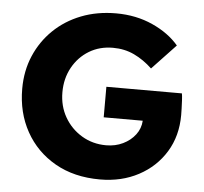

<svg xmlns="http://www.w3.org/2000/svg" viewBox="-52 -768 885 833"><g transform="rotate(5 391.0 -352.0)"><path d="M413 10Q300 10 217 -37.5Q134 -85 88.5 -167Q43 -249 43 -353Q43 -431 71 -496.5Q99 -562 149.5 -611Q200 -660 269 -687Q338 -714 421 -714Q508 -714 580 -681.5Q652 -649 695 -598L592 -489Q555 -524 513 -544Q471 -564 420 -564Q362 -564 316.5 -536.5Q271 -509 244.5 -461Q218 -413 218 -353Q218 -293 245.5 -245Q273 -197 320.5 -168.5Q368 -140 427 -140Q467 -140 500 -156Q533 -172 553.5 -199Q574 -226 576 -260H406V-393H735Q737 -382 738 -363Q739 -344 739.5 -326Q740 -308 740 -299Q740 -208 697.5 -138.5Q655 -69 581 -29.5Q507 10 413 10Z"/></g></svg>

Font: Lexend Deca
Style: Bold
Weight: 700
Designer: Bonnie Shaver-Troup, Thomas Jockin
Foundry: Lexend
Version: Version 1.008; ttfautohint (v1.8.4.7-5d5b)